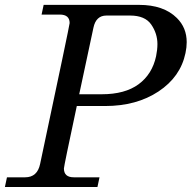

<svg xmlns="http://www.w3.org/2000/svg" viewBox="-49 -752 771 772"><path d="M342.8 0H-29.3L-21 -39.1H52.2Q101.1 -39.1 112.3 -92.8Q231 -651.4 231 -659.2Q231 -693.4 191.4 -693.4H118.2L126.5 -732.4H510.3Q608.9 -732.4 662.1 -679.7Q701.7 -640.6 701.7 -582.5Q701.7 -561.5 696.8 -538.6Q676.8 -442.9 588.4 -384.3Q500 -325.7 373.5 -325.7H259.8Q208 -83 208 -74.7Q208 -39.1 247.6 -39.1H351.1ZM359.9 -373Q453.6 -373 508.3 -413.3Q563 -453.6 578.6 -525.9Q584 -552.2 584 -574.7Q584 -617.2 559.1 -653.3Q534.2 -689.5 474.1 -689.5H378.9Q336.9 -689.5 326.7 -640.6L269.5 -373Z"/></svg>

Font: Munson
Style: Italic
Weight: 400
Italic angle: -12°
Designer: Paul James MIller
Foundry: High-Logic / Made with FontCreator
Version: Version 2.10;May 5, 2019;FontCreator 11.5.0.2430 64-bit